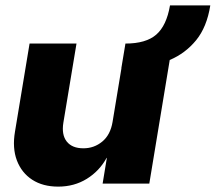

<svg xmlns="http://www.w3.org/2000/svg" viewBox="-20 -676 794 707"><path d="M426.8 -424.8 441.9 -515.6Q441.9 -515.6 441.9 -515.6Q441.9 -515.6 441.9 -515.6Q517.6 -515.6 555.4 -548.6Q593.3 -581.5 606 -656.2H754.4Q741.7 -576.2 702.1 -527.8Q662.6 -479.5 605 -455.1L529.8 0H357.9L373.5 -94.7H372.6Q346.2 -46.4 299.8 -17.6Q253.4 11.2 194.3 11.2Q137.7 11.2 98.6 -14.2Q59.6 -39.6 42.2 -85.2Q24.9 -130.9 35.2 -191.4L88.9 -515.6H261.7L213.4 -224.6Q206.1 -179.7 225.8 -154.8Q245.6 -129.9 287.1 -129.9Q326.7 -129.9 356.7 -154.8Q386.7 -179.7 394.5 -227.1L427.2 -424.8Q426.8 -424.8 426.8 -424.8Z"/></svg>

Font: Inter Display Extra Bold
Style: Italic
Weight: 800
Italic angle: -9.39999°
Designer: Rasmus Andersson
Foundry: rsms
Version: Version 4.000;git-4fc901f